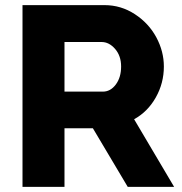

<svg xmlns="http://www.w3.org/2000/svg" viewBox="-20 -730 710 750"><path d="M67.9 0V-710H388.2Q452.6 -710 506.8 -674.6Q561 -639.2 590.6 -584.2Q620.1 -529.3 620.1 -470.2Q620.1 -405.3 588.6 -349.4Q557.1 -293.5 503.9 -264.2L660.2 0H479L342.8 -229H231.9V0ZM231.9 -372.1H381.8Q411.6 -372.1 432.4 -399.9Q453.1 -427.7 453.1 -470.2Q453.1 -511.7 429.7 -538.8Q406.2 -565.9 377 -565.9H231.9Z"/></svg>

Font: Rawline ExtraBold
Style: Regular
Weight: 800
Designer: Matt McInerney, Pablo Impallari, Rodrigo Fuenzalida
Foundry: Matt McInerney, Pablo Impallari, Rodrigo Fuenzalida
Version: Version 4.020;PS 004.020;hotconv 1.0.88;makeotf.lib2.5.64775